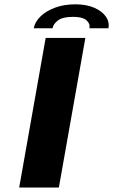

<svg xmlns="http://www.w3.org/2000/svg" viewBox="-20 -846 510 866"><path d="M66.5 0 186 -675H365L245.5 0ZM320 -826.5Q369.5 -826.5 404.8 -811.2Q440 -796 457.2 -771.5Q474.5 -747 469 -718.5H383.5Q387.5 -739 370 -754.5Q352.5 -770 310 -770Q263 -770 241.8 -754.2Q220.5 -738.5 217 -718.5H132Q137.5 -747 162.2 -771.5Q187 -796 227.5 -811.2Q268 -826.5 320 -826.5Z"/></svg>

Font: Anybody UltraExpanded SemiBold
Style: Italic
Weight: 600
Width: 9
Italic angle: -10°
Designer: Tyler Finck
Foundry: Etcetera Type Company
Version: Version 1.010; ttfautohint (v1.8.3) -l 8 -r 50 -G 200 -x 14 